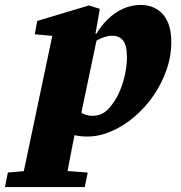

<svg xmlns="http://www.w3.org/2000/svg" viewBox="-99 -538 733 779"><path d="M-79 221 -67 162 48 152H121L257 162L245 221ZM-16 221 119 -420 181 -386 42 -399 52 -453 262 -516 306 -502 286 -388 295 -385 223 -42 212 -33Q203 12 194.5 54.5Q186 97 178.5 138Q171 179 163 221ZM255 16Q217 16 187.5 6Q158 -4 131 -22L177 -131Q202 -101 225 -84.5Q248 -68 276 -68Q289 -68 303 -72Q317 -76 330.5 -86.5Q344 -97 357 -116Q375 -139 388.5 -172Q402 -205 409 -240Q416 -275 416 -305Q416 -354 400.5 -373.5Q385 -393 356 -393Q341 -393 325.5 -388Q310 -383 296 -375Q282 -367 270 -358V-401H292Q311 -433 338 -459.5Q365 -486 399 -502Q433 -518 472 -518Q509 -518 537 -501Q565 -484 580.5 -451Q596 -418 596 -368Q596 -310 576.5 -254Q557 -198 523 -149Q489 -100 445 -63Q401 -26 352 -5Q303 16 255 16Z"/></svg>

Font: Source Serif 4 Black
Style: Italic
Weight: 900
Italic angle: -12°
Designer: Frank Grießhammer
Foundry: Adobe Systems Incorporated
Version: Version 4.004;hotconv 1.0.116;makeotfexe 2.5.65601